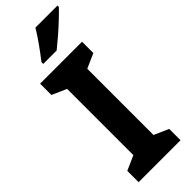

<svg xmlns="http://www.w3.org/2000/svg" viewBox="-303 -959 984 984"><g transform="rotate(-45 188.5 -467.0)"><path d="M335 0H31V-82L110 -117V-597L31 -632V-714H335V-632L256 -597V-117L335 -82ZM377 -924Q360 -906 330 -877.5Q300 -849 267.5 -821Q235 -793 211 -774H114V-787Q139 -819 168 -859.5Q197 -900 217 -934H377Z"/></g></svg>

Font: Noto Sans SemiCondensed
Style: Bold
Weight: 700
Width: 4
Designer: Monotype Design Team
Foundry: Monotype Imaging Inc.
Version: Version 2.013; ttfautohint (v1.8.4.7-5d5b)